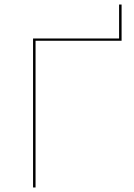

<svg xmlns="http://www.w3.org/2000/svg" viewBox="-20 -828 590 848"><path d="M517 -808V-648H137V0H126V-658H506V-808Z"/></svg>

Font: Ysabeau Hairline
Style: Regular
Weight: 100
Designer: Christian Thalmann (Catharsis Fonts)
Version: Version 0.003